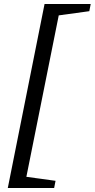

<svg xmlns="http://www.w3.org/2000/svg" viewBox="-20 -749 474 961"><path d="M19 192 203 -729H434L427 -693L274 -672L112 136L258 156L251 192Z"/></svg>

Font: Piazzolla Medium
Style: Italic
Weight: 500
Italic angle: -11.3°
Designer: Juan Pablo del Peral
Foundry: Huerta Tipografica
Version: Version 1.330